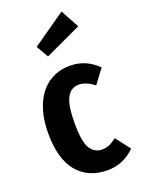

<svg xmlns="http://www.w3.org/2000/svg" viewBox="-156 -887 711 971"><g transform="rotate(-20 199.5 -401.0)"><path d="M398 -483 341 -407Q298 -441 259 -441Q216 -441 194.5 -400.5Q173 -360 173 -262Q173 -167 195 -129.5Q217 -92 259 -92Q280 -92 298 -99.5Q316 -107 338 -124L398 -46Q334 16 251 16Q146 16 88 -54Q30 -124 30 -261Q30 -349 57 -413.5Q84 -478 133.5 -512Q183 -546 250 -546Q335 -546 398 -483ZM358 -719 162 -628 125 -693 304 -818Z"/></g></svg>

Font: Fira Sans Compressed SemiBold
Style: Regular
Weight: 600
Width: 1
Designer: bBox Type GmbH & Carrois Corporate GbR & Edenspiekermann AG
Foundry: bBox Type GmbH & Carrois Corporate GbR & Edenspiekermann AG
Version: Version 4.301